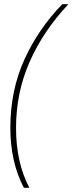

<svg xmlns="http://www.w3.org/2000/svg" viewBox="-20 -732 344 910"><path d="M93 158H119Q56 38 56 -126Q56 -292 120 -438Q184 -584 304 -712H275Q162 -596 95.5 -449.5Q29 -303 29 -126Q29 36 93 158Z"/></svg>

Font: Noto Sans UI SemiCondensed Thin
Style: Italic
Weight: 250
Width: 4
Italic angle: -12°
Designer: Monotype Design Team
Foundry: Monotype Imaging Inc.
Version: Version 1.901